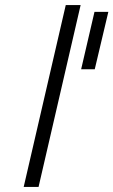

<svg xmlns="http://www.w3.org/2000/svg" viewBox="-20 -742 450 762"><path d="M410 -695H355L302 -467H356ZM74 0H133L300 -722H241Z"/></svg>

Font: Titillium Web
Style: Light Italic
Weight: 300
Italic angle: -13°
Version: Version 1.001;PS 57.000;hotconv 1.0.70;makeotf.lib2.5.55311